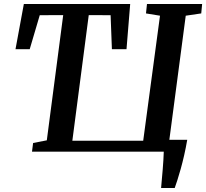

<svg xmlns="http://www.w3.org/2000/svg" viewBox="-20 -763 1037 966"><path d="M790.5 183Q792 164 794.2 140.2Q796.5 116.5 798.5 91.5Q800.5 66.5 802 42.8Q803.5 19 804 0H141L146.5 -43.5L215.5 -57L298 -687L180 -686.5L129.5 -515.5H58L100 -743H635L616.5 -515.5H543L536.5 -686.5L426.5 -687L344 -55H700.5L785 -684L714.5 -695.5L719.5 -743H997L992.5 -695.5L914.5 -684L832 -59.5H922Q915 -18.5 906.5 18.5Q898 55.5 889.2 87Q880.5 118.5 872.5 143Q864.5 167.5 859 183Z"/></svg>

Font: Merriweather 20pt SemiBold
Style: Italic
Weight: 600
Italic angle: -7.8°
Version: Version 2.101